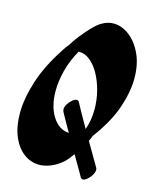

<svg xmlns="http://www.w3.org/2000/svg" viewBox="-109 -779 708 869"><g transform="rotate(15 245.0 -344.0)"><path d="M410 -42Q410 -31 402 -17.5Q394 -4 382.5 5.5Q371 15 362 15Q357 15 352 9Q352 9 336 -19Q320 -47 297 -86Q286 -70 275 -57Q264 -44 254 -37Q229 -17 203 -7.5Q177 2 154 2Q114 2 81 -23Q48 -48 29 -94Q10 -140 10 -202Q10 -269 36 -351.5Q62 -434 123 -527Q133 -543 145 -557Q158 -579 178.5 -605Q199 -631 220.5 -653.5Q242 -676 259 -686Q287 -703 315 -703Q354 -703 389.5 -676Q425 -649 447.5 -600.5Q470 -552 470 -486Q470 -423 444 -347Q418 -271 355 -187Q351 -175 344 -161Q368 -120 386.5 -88Q405 -56 408 -51Q410 -47 410 -42ZM254 -320Q260 -308 277.5 -277Q295 -246 316 -209Q324 -231 328 -255Q332 -279 332 -304Q332 -348 321.5 -389.5Q311 -431 292.5 -465Q274 -499 249.5 -519Q225 -539 197 -539H195Q166 -488 153 -437Q140 -386 140 -341Q140 -270 169.5 -222.5Q199 -175 247 -172Q229 -204 215 -228.5Q201 -253 198 -260Q196 -266 196 -269Q196 -281 204 -294Q212 -307 223.5 -316.5Q235 -326 244 -326Q251 -326 254 -320Z"/></g></svg>

Font: Ga Maamli
Style: Regular
Weight: 400
Designer: Afotey Clement Nii Odai, Ama Asantewa Diaka, David Abbey-Thompson
Foundry: Sorkin Type Co.
Version: Version 1.000; ttfautohint (v1.8.4.7-5d5b)